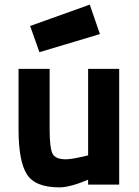

<svg xmlns="http://www.w3.org/2000/svg" viewBox="-20 -796 601 828"><path d="M360 -499H494V0H360V-21Q282 12 236 12Q131 12 95.5 -45Q60 -102 60 -238V-499H194V-238Q194 -162 205.5 -135.5Q217 -109 264 -109Q279 -109 303 -113.5Q327 -118 344 -122L360 -126ZM110 -684 367 -776 411 -649 150 -571Z"/></svg>

Font: TypoPRO Titillium Text
Style: 999 wt
Weight: 900
Designer: Accademia di Belle Arti di Urbino and others
Foundry: Accademia di Belle Arti di Urbino and others.
Version: Version 25.000